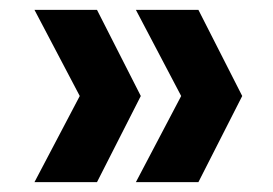

<svg xmlns="http://www.w3.org/2000/svg" viewBox="-20 -490 554 390"><path d="M177 -120H50L142 -295L50 -470H177L266 -295ZM383 -120H256L348 -295L256 -470H383L472 -295Z"/></svg>

Font: DM Sans 28pt
Style: Bold
Weight: 700
Version: Version 4.004;gftools[0.9.30]